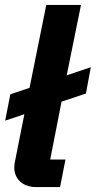

<svg xmlns="http://www.w3.org/2000/svg" viewBox="-20 -760 389 780"><path d="M246 -112H184L230 -347L329 -380L349 -487L251 -454L309 -740H168L100 -403L22 -377L1 -270L79 -296L41 -105C39 -96 38 -88 38 -80C38 -32 73 0 127 0H224Z"/></svg>

Font: LVC Sans
Style: Bold Italic
Weight: 700
Italic angle: -11.31°
Designer: Mike Abbink, Paul van der Laan, Pieter van Rosmalen
Foundry: Bold Monday
Version: Version 3.0